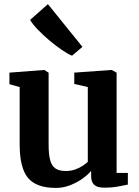

<svg xmlns="http://www.w3.org/2000/svg" viewBox="-20 -911 682 942"><path d="M490.4 9.7Q457.2 9.7 442.2 -4.2Q427.2 -18.1 427.2 -46.2V-72.7Q410.9 -52.9 383.4 -33.6Q356 -14.4 322.7 -1.7Q289.4 11 254.5 11Q158.1 11 117.3 -38.3Q76.5 -87.6 76.5 -201.6V-483.8L26.3 -497.9V-554.7L196.5 -567.7H197.5L218.5 -554.3V-201.8Q218.5 -154.1 226 -125.7Q233.5 -97.4 251.8 -84.7Q270 -72 302.2 -72Q328.2 -72 349.1 -79.6Q369.9 -87.2 385.6 -97.5Q401.2 -107.8 410.8 -116.9V-483.8L344.4 -499.4V-554.7L525.9 -567.7H528.3L552.1 -554.3V-62.4H607.4L607.2 -5.3Q589.2 -1.5 559.1 4.1Q529 9.7 490.4 9.7ZM332.7 -638Q312.5 -646.1 282.9 -666.4Q253.3 -686.6 222.1 -712.9Q190.8 -739.2 165.3 -765.9Q139.8 -792.5 127.6 -813.3L215.1 -890.7L384.4 -681.1L333.7 -638Z"/></svg>

Font: Merriweather Light
Style: Regular
Weight: 300
Designer: Eben Sorkin
Foundry: Eben Sorkin
Version: Version 2.100